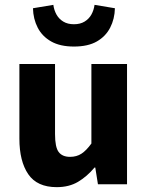

<svg xmlns="http://www.w3.org/2000/svg" viewBox="-20 -760 608 792"><path d="M214 12Q133 12 96.5 -41.5Q60 -95 60 -188V-496H207V-207Q207 -153 222 -133Q237 -113 269 -113Q296 -113 316 -126Q336 -139 357 -168V-496H504V0H384L373 -69H370Q339 -32 302 -10Q265 12 214 12ZM285 -568Q228 -568 191 -589Q154 -610 135.5 -646Q117 -682 116 -726L200 -740Q203 -718 213 -700Q223 -682 241 -671Q259 -660 285 -660Q311 -660 329 -671Q347 -682 357 -700Q367 -718 370 -740L454 -726Q453 -682 434.5 -646Q416 -610 379.5 -589Q343 -568 285 -568Z"/></svg>

Font: Source Sans 3
Style: Bold
Weight: 700
Designer: Paul D. Hunt
Foundry: Adobe
Version: Version 3.052;hotconv 1.1.0;makeotfexe 2.6.0